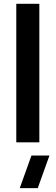

<svg xmlns="http://www.w3.org/2000/svg" viewBox="-20 -742 290 1001"><path d="M64.9 -722.2H185.1V0H64.9ZM83 238.8 144 68.8H237.8L176.8 238.8Z"/></svg>

Font: Human Sans Medium
Style: Regular
Weight: 500
Designer: Tim Radville
Foundry: Continuum
Version: Version 1.000;FEAKit 1.0